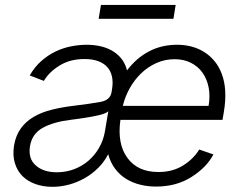

<svg xmlns="http://www.w3.org/2000/svg" viewBox="-20 -731 964 764"><path d="M35.9 -152.3Q43 -192.8 63 -220.3Q83.1 -247.9 114 -266Q144.9 -284.1 185 -294.2Q225.1 -304.3 272.4 -310Q307.9 -314.3 334.5 -318.2Q361.2 -322.1 380.3 -325.6Q418.3 -332.7 423.7 -363.3L425.8 -376.1Q430.4 -403.8 425.6 -426.1Q420.8 -448.5 407 -464Q393.1 -479.4 370.6 -487.7Q348 -496.1 317.1 -496.1Q286.9 -496.1 262.6 -489.7Q238.3 -483.3 217 -470.2Q195.7 -457 180.2 -441.8Q164.8 -426.5 154.5 -409.1L98.4 -430.8Q117.5 -464.5 143.8 -487.7Q170.1 -511 200.1 -525.6Q230.1 -540.1 262.3 -546.5Q294.4 -552.9 325.3 -552.9Q351.6 -552.9 377.1 -547.6Q402.7 -542.3 424.4 -530.2Q446 -518.1 462.2 -498.8Q478.3 -479.4 485.4 -451Q523.1 -500.4 573 -526.6Q622.9 -552.9 684.7 -552.9Q715.6 -552.9 743.1 -545.5Q770.6 -538 793.7 -523.3Q816.8 -508.5 834.5 -486.7Q852.3 -464.8 862.9 -435.7Q885.7 -374.6 870.7 -285.2L865.4 -253.9H459.2Q445.7 -159.4 486.5 -103.3Q527.3 -46.5 610.4 -46.5Q639.6 -46.5 664.2 -53.3Q688.9 -60 709.5 -73.2Q750.7 -99.4 772.7 -136L829.2 -116.5Q815.7 -90.6 794 -68.4Q772.4 -46.2 742.2 -27Q682.5 11.4 600.5 11.4Q567.5 11.4 537.1 3.7Q506.7 -3.9 481.5 -19.5Q456.3 -35.2 437.9 -59.7Q419.4 -84.2 410.5 -117.5Q395.2 -87.4 371.1 -63.2Q346.9 -39.1 317.6 -22.4Q288.4 -5.7 255.3 3.4Q222.3 12.4 188.9 12.4Q152 12.4 121.1 1.4Q90.2 -9.6 69.2 -30.5Q48.3 -51.5 39.1 -82.2Q29.8 -112.9 35.9 -152.3ZM810 -309.7Q816.8 -349.1 810.2 -383Q803.6 -416.9 785.7 -441.9Q767.8 -467 739.5 -481.2Q711.3 -495.4 674.7 -495.4Q635.7 -495.4 601.7 -479.9Q567.8 -464.5 541.2 -438.7Q514.6 -413 495.9 -379.4Q477.3 -345.9 468.8 -309.7ZM122.2 -72.8Q152.7 -45.5 206.3 -45.5Q242.2 -45.5 274.3 -57.5Q306.5 -69.6 331.9 -91.4Q357.2 -113.3 374.5 -143.3Q391.7 -173.3 397.7 -209.2L410.9 -288Q400.9 -279.1 373.6 -272.7Q360.4 -269.5 345.7 -266.9Q331 -264.2 316.6 -261.9Q302.2 -259.6 288.7 -257.8Q275.2 -256 263.8 -254.6Q193.2 -246.1 150.6 -222.7Q107.6 -199.2 99.4 -149.5Q91.3 -99.8 122.2 -72.8ZM381.7 -711.3H679L670.1 -656.2H372.5Z"/></svg>

Font: Inter P Light
Style: Italic
Weight: 300
Italic angle: 9.39999°
Designer: Rasmus Andersson
Foundry: rsms
Version: Version 3.018;git-588b23468